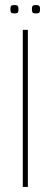

<svg xmlns="http://www.w3.org/2000/svg" viewBox="-20 -738 200 758"><path d="M70 -620H90V0H70ZM121 -685Q110 -685 108 -689.5Q106 -694 106 -701Q106 -709 108 -713.5Q110 -718 121 -718Q134 -718 136 -713.5Q138 -709 138 -701Q138 -694 136 -689.5Q134 -685 121 -685ZM37 -685Q25 -685 23 -689.5Q21 -694 21 -701Q21 -709 23 -713.5Q25 -718 37 -718Q49 -718 51 -713.5Q53 -709 53 -701Q53 -694 51 -689.5Q49 -685 37 -685Z"/></svg>

Font: Smooch Sans Thin
Style: Regular
Weight: 100
Designer: Robert E. Leuschke
Foundry: Robert E. Leuschke
Version: Version 1.010